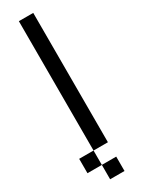

<svg xmlns="http://www.w3.org/2000/svg" viewBox="-382 -929 864 1157"><g transform="rotate(-30 50.0 -350.0)"><path d="M0 0V100H-100V0ZM0 100H100V200H0ZM0 -900H100V0H0Z"/></g></svg>

Font: Galmuri9 Regular
Style: Regular
Weight: 400
Designer: Lee Minseo (quiple)
Version: Version 2.399;hotconv 1.1.1;makeotfexe 2.6.0 DEVELOPMENT